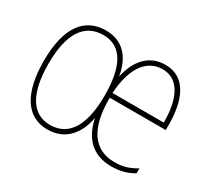

<svg xmlns="http://www.w3.org/2000/svg" viewBox="-113 -786 993 912"><g transform="rotate(30 384.0 -329.5)"><path d="M561 -603C466 -603 415 -531 397 -444C382 -536 332 -603 235 -603C116 -603 50 -512 50 -330C50 -158 110 -56 227 -56C325 -56 380 -125 396 -217C416 -121 471 -56 577 -56C626 -56 664 -67 699 -88V-115C655 -89 623 -81 580 -81C467 -81 407 -168 409 -335H716V-364C716 -490 678 -603 561 -603ZM235 -578C341 -578 383 -482 383 -331C383 -182 338 -81 227 -81C124 -81 76 -175 76 -330C76 -488 127 -578 235 -578ZM560 -578C653 -578 691 -483 690 -361H409C418 -512 480 -578 560 -578Z"/></g></svg>

Font: Noto Sans Malayalam UI Condensed Thin
Style: Regular
Weight: 100
Width: 3
Designer: Jelle Bosma - Monotype Design Team
Foundry: Monotype Imaging Inc.
Version: Version 2.104